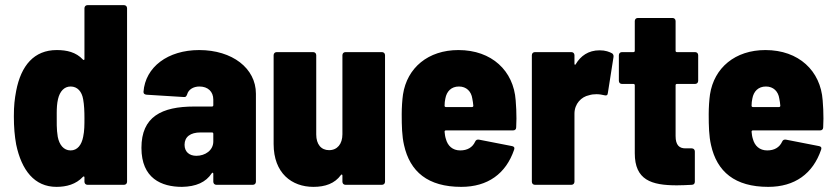

<svg xmlns="http://www.w3.org/2000/svg" viewBox="-20 -720 3250 748"><path d="M309 -688V-490C309 -486 306 -485 303 -488C276 -517 240 -525 201 -525C113 -525 62 -465 43 -366C37 -334 34 -309 34 -267C34 -224 37 -190 43 -157C64 -57 114 8 200 8C239 8 276 -2 303 -31C306 -34 309 -33 309 -29V-12C309 -5 314 0 321 0H463C470 0 475 -5 475 -12V-688C475 -695 470 -700 463 -700H321C314 -700 309 -695 309 -688ZM304 -187C298 -156 282 -134 255 -134C228 -134 211 -156 205 -187C200 -216 201 -246 201 -279C201 -298 202 -317 206 -334C213 -364 230 -383 255 -383C282 -383 299 -363 304 -333C308 -311 309 -286 309 -260C309 -234 309 -210 304 -187Z M756 -525C634 -525 546 -459 539 -362C539 -355 543 -352 551 -351L696 -342C704 -341 706 -345 709 -352C714 -371 733 -383 757 -383C790 -383 811 -363 811 -332V-310C811 -307 809 -305 806 -305H737C609 -305 531 -265 531 -144C531 -25 609 8 689 8C744 7 782 -10 805 -45C808 -49 811 -47 811 -43V-12C811 -5 816 0 823 0H965C972 0 977 -5 977 -12V-355C977 -454 885 -525 756 -525ZM745 -113C717 -113 699 -129 699 -156C699 -187 722 -204 761 -204H806C809 -204 811 -202 811 -199V-169C811 -134 779 -113 745 -113Z M1314 -505V-197C1314 -159 1294 -135 1262 -135C1231 -135 1212 -158 1212 -196V-505C1212 -512 1207 -517 1200 -517H1058C1051 -517 1046 -512 1046 -505V-159C1046 -45 1117 8 1201 8C1247 8 1284 -5 1308 -38C1311 -42 1314 -40 1314 -36V-12C1314 -5 1319 0 1326 0H1468C1475 0 1480 -5 1480 -12V-505C1480 -512 1475 -517 1468 -517H1326C1319 -517 1314 -512 1314 -505Z M1989 -329C1981 -444 1896 -525 1766 -525C1648 -525 1566 -456 1550 -352C1547 -331 1545 -301 1545 -275C1545 -229 1546 -190 1554 -155C1577 -51 1647 8 1777 8C1880 8 1951 -43 1983 -137C1986 -145 1982 -150 1974 -151L1846 -176C1839 -177 1834 -175 1831 -168C1821 -146 1801 -134 1773 -134C1743 -134 1724 -152 1717 -179C1714 -188 1713 -197 1712 -207C1712 -210 1714 -212 1717 -212H1979C1986 -212 1991 -216 1991 -224C1991 -234 1992 -245 1992 -258C1992 -281 1991 -307 1989 -329ZM1768 -383C1797 -383 1816 -364 1820 -336C1822 -327 1823 -318 1824 -308C1824 -305 1822 -303 1819 -303H1717C1714 -303 1712 -305 1712 -308C1712 -318 1713 -327 1715 -336C1720 -364 1738 -383 1768 -383Z M2316 -524C2272 -524 2242 -502 2223 -470C2221 -466 2218 -467 2218 -472V-505C2218 -512 2213 -517 2206 -517H2064C2057 -517 2052 -512 2052 -505V-12C2052 -5 2057 0 2064 0H2206C2213 0 2218 -5 2218 -12V-277C2218 -316 2245 -343 2275 -349C2284 -352 2294 -353 2304 -353C2315 -353 2326 -351 2334 -349C2342 -347 2347 -348 2348 -357L2370 -497C2371 -503 2370 -508 2365 -512C2354 -518 2339 -524 2316 -524Z M2700 -405V-505C2700 -512 2695 -517 2688 -517H2617C2614 -517 2612 -519 2612 -522V-638C2612 -645 2607 -650 2600 -650H2465C2458 -650 2453 -645 2453 -638V-522C2453 -519 2451 -517 2448 -517H2403C2396 -517 2391 -512 2391 -505V-405C2391 -398 2396 -393 2403 -393H2448C2451 -393 2453 -391 2453 -388V-123C2453 -19 2517 2 2617 2C2635 2 2655 1 2675 0C2683 0 2687 -5 2687 -12V-130C2687 -137 2682 -142 2675 -142H2653C2626 -141 2612 -155 2612 -190V-388C2612 -391 2614 -393 2617 -393H2688C2695 -393 2700 -398 2700 -405Z M3185 -329C3177 -444 3092 -525 2962 -525C2844 -525 2762 -456 2746 -352C2743 -331 2741 -301 2741 -275C2741 -229 2742 -190 2750 -155C2773 -51 2843 8 2973 8C3076 8 3147 -43 3179 -137C3182 -145 3178 -150 3170 -151L3042 -176C3035 -177 3030 -175 3027 -168C3017 -146 2997 -134 2969 -134C2939 -134 2920 -152 2913 -179C2910 -188 2909 -197 2908 -207C2908 -210 2910 -212 2913 -212H3175C3182 -212 3187 -216 3187 -224C3187 -234 3188 -245 3188 -258C3188 -281 3187 -307 3185 -329ZM2964 -383C2993 -383 3012 -364 3016 -336C3018 -327 3019 -318 3020 -308C3020 -305 3018 -303 3015 -303H2913C2910 -303 2908 -305 2908 -308C2908 -318 2909 -327 2911 -336C2916 -364 2934 -383 2964 -383Z"/></svg>

Font: Barlow Semi Condensed ExtraBold
Style: Regular
Weight: 800
Width: 4
Designer: Jeremy Tribby
Foundry: Tribby Type
Version: Version 1.422;hotconv 1.0.109;makeotfexe 2.5.65596